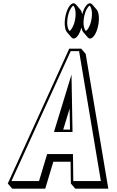

<svg xmlns="http://www.w3.org/2000/svg" viewBox="-20 -1123 715 1175"><path d="M477.2 -825H403.8L27.6 0L54.9 31.8H256.8L306.4 -133.2H412L413.6 0L440.8 31.8H642.8L504.4 -793.2ZM530.3 -1103C512.4 -1103 493.3 -1074.5 483.2 -1035.5C480.9 -1047.9 477 -1057.8 471.7 -1064L444.4 -1095.8C440.5 -1100.4 435.7 -1103 430.3 -1103C408.8 -1103 385.6 -1062 378.3 -1011C372.7 -972.8 377.8 -940.2 389.7 -926.2L416.9 -894.4C420.9 -889.8 425.7 -887.2 431 -887.2C449 -887.2 468.1 -915.6 478.2 -954.7C480.4 -942.2 484.4 -932.4 489.7 -926.2L516.9 -894.4C520.9 -889.8 525.6 -887.2 531 -887.2C552.6 -887.2 575.7 -928.2 583.1 -979.2C588.6 -1017.4 583.6 -1050 571.7 -1064L544.4 -1095.8C540.5 -1100.4 535.7 -1103 530.3 -1103ZM366.9 -330 406.1 -458.3 408.4 -330ZM404.2 -569 403.3 -570H404.1ZM428.2 -1088C431.5 -1088 448.6 -1064.6 440.9 -1011C433.2 -957.8 409.5 -934 406 -934C402.6 -934 385.5 -957.4 393.3 -1011C400.9 -1064.2 424.7 -1088 428.2 -1088ZM528.2 -1088C531.5 -1088 548.6 -1064.6 540.9 -1011C533.2 -957.8 509.5 -934 506 -934C502.6 -934 485.5 -957.4 493.2 -1011C500.9 -1064.2 524.7 -1088 528.2 -1088ZM464 -810 597.3 -15H428.6L426.6 -180H268.5L218.9 -15H50.2L412.6 -810ZM423.8 -315 417.6 -666.5 310.1 -315Z"/></svg>

Font: Blink
Style: 3DObl
Weight: 400
Designer: Mew Too
Foundry: Cannot Into Space Fonts
Version: Version 001.000